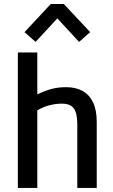

<svg xmlns="http://www.w3.org/2000/svg" viewBox="-20 -920 554 940"><path d="M67.4 0V-663.1H162.6V-458Q206.5 -478.5 237.3 -485.8Q268.1 -493.2 303.2 -493.2Q350.6 -493.2 384 -474.9Q417.5 -456.5 435.5 -418.9Q453.6 -381.3 453.6 -323.7V0H358.4V-312.5Q358.4 -365.7 341.6 -389.2Q324.7 -412.6 281.7 -412.6Q251.5 -412.6 216.8 -403.3Q190.9 -396 162.6 -379.9V0ZM154.3 -714.8 100.1 -762.7 228.5 -900.4H292.5L421.4 -762.7L367.2 -714.8L260.7 -830.1Z"/></svg>

Font: Anaheim SemiBold
Style: Regular
Weight: 600
Version: Version 2.001